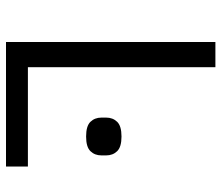

<svg xmlns="http://www.w3.org/2000/svg" viewBox="-69 -669 738 640"><g transform="rotate(90 300.0 -349.0)"><path d="M120 0V-698H204V-73H535V0ZM372 -318V-334Q372 -356 386 -370.5Q400 -385 435 -385Q470 -385 484 -370.5Q498 -356 498 -334V-318Q498 -296 484 -281.5Q470 -267 435 -267Q400 -267 386 -281.5Q372 -296 372 -318Z"/></g></svg>

Font: IBM Plaex Mono
Style: Regular
Weight: 400
Designer: Mike Abbink, Paul van der Laan, Pieter van Rosmalen
Foundry: Bold Monday
Version: Version 2.003